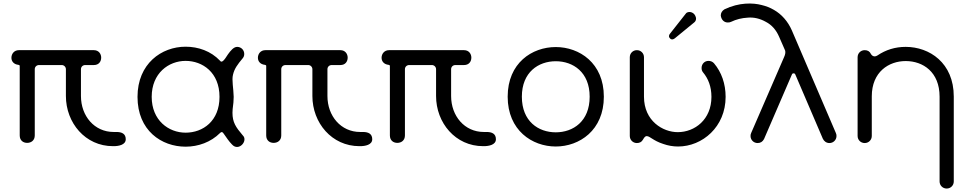

<svg xmlns="http://www.w3.org/2000/svg" viewBox="-20 -827 5604 1110"><path d="M448 -427C448 -440 458 -451 473 -451H523C551 -451 565 -471 565 -494C565 -515 551 -537 523 -537H89C62 -537 46 -516 46 -493C46 -473 59 -455 87 -452C92 -451 94 -449 94 -446V-44C94 -15 114 -1 137 -1C160 -1 181 -15 181 -44V-427C181 -440 191 -451 206 -451H337C350 -451 361 -440 361 -427V-272C361 -117 473 18 633 18H637C665 18 707 11 707 -22C707 -54 684 -64 653 -64H637C526 -64 448 -156 448 -272Z M1249 -267C1249 -127 1153 -60 1053 -60C955 -60 857 -131 857 -267C857 -404 955 -475 1053 -475C1151 -475 1249 -408 1249 -267ZM1325 -196C1329 -227 1331 -244 1331 -267C1330 -317 1319 -364 1327 -395C1335 -430 1353 -454 1383 -490C1389 -497 1392 -505 1392 -515C1392 -538 1374 -556 1351 -556C1331 -556 1313 -534 1298 -513C1276 -478 1262 -461 1252 -476C1199 -532 1126 -557 1053 -557C914 -557 775 -459 775 -267C775 -72 914 21 1053 21C1126 21 1199 -5 1252 -58C1259 -65 1266 -68 1277 -49C1289 -32 1304 -9 1321 8C1360 52 1417 -14 1383 -45C1343 -92 1324 -120 1324 -175C1324 -180 1324 -187 1325 -196Z M1873 -427C1873 -440 1883 -451 1898 -451H1948C1976 -451 1990 -471 1990 -494C1990 -515 1976 -537 1948 -537H1514C1487 -537 1471 -516 1471 -493C1471 -473 1484 -455 1512 -452C1517 -451 1519 -449 1519 -446V-44C1519 -15 1539 -1 1562 -1C1585 -1 1606 -15 1606 -44V-427C1606 -440 1616 -451 1631 -451H1762C1775 -451 1786 -440 1786 -427V-272C1786 -117 1898 18 2058 18H2062C2090 18 2132 11 2132 -22C2132 -54 2109 -64 2078 -64H2062C1951 -64 1873 -156 1873 -272Z M2588 -427C2588 -440 2598 -451 2613 -451H2663C2691 -451 2705 -471 2705 -494C2705 -515 2691 -537 2663 -537H2229C2202 -537 2186 -516 2186 -493C2186 -473 2199 -455 2227 -452C2232 -451 2234 -449 2234 -446V-44C2234 -15 2254 -1 2277 -1C2300 -1 2321 -15 2321 -44V-427C2321 -440 2331 -451 2346 -451H2477C2490 -451 2501 -440 2501 -427V-272C2501 -117 2613 18 2773 18H2777C2805 18 2847 11 2847 -22C2847 -54 2824 -64 2793 -64H2777C2666 -64 2588 -156 2588 -272Z M2915 -268C2915 -73 3057 20 3193 20C3329 20 3471 -73 3471 -268C3471 -463 3329 -555 3193 -555C3056 -555 2915 -463 2915 -268ZM3193 -473C3293 -473 3389 -410 3389 -268C3389 -125 3293 -62 3193 -62C3093 -62 2997 -125 2997 -268C2997 -410 3093 -473 3193 -473Z M3703 -496C3703 -519 3685 -537 3662 -537C3639 -537 3621 -519 3621 -496V-41C3621 -18 3639 0 3662 0C3677 0 3689 -6 3696 -18C3703 -29 3708 -40 3719 -40C3738 -40 3755 -14 3814 5C3842 15 3871 20 3900 20C4041 20 4175 -94 4175 -267C4175 -343 4151 -410 4108 -461C4100 -470 4089 -475 4076 -475C4053 -475 4036 -457 4036 -434C4036 -423 4039 -415 4045 -408C4074 -373 4093 -327 4093 -267C4093 -136 3997 -63 3898 -63C3813 -63 3703 -127 3703 -268ZM3854 -633C3848 -626 3846 -618 3849 -611C3856 -599 3867 -594 3882 -606L3993 -697C4005 -706 4007 -722 4000 -735C3991 -755 3969 -762 3953 -755C3950 -754 3946 -751 3943 -746Z M4737 -25C4744 -10 4758 0 4775 0C4798 0 4816 -18 4816 -41C4816 -47 4815 -53 4812 -59L4558 -651C4535 -704 4498 -745 4454 -770C4432 -783 4408 -792 4383 -798C4334 -811 4253 -814 4168 -773C4154 -764 4147 -752 4147 -737C4150 -713 4166 -697 4187 -697C4195 -697 4202 -698 4207 -701C4236 -715 4268 -723 4303 -725C4338 -728 4373 -720 4407 -701C4442 -683 4467 -654 4484 -615L4519 -535C4522 -525 4520 -512 4513 -497L4323 -59C4320 -53 4319 -47 4319 -41C4319 -18 4337 0 4360 0C4377 0 4389 -8 4397 -23L4558 -396C4560 -401 4563 -403 4568 -403C4573 -403 4576 -401 4578 -396Z M5015 -515C5008 -530 4996 -537 4979 -537C4956 -537 4938 -519 4938 -496V-41C4938 -18 4956 0 4979 0C5002 0 5020 -18 5020 -41V-270C5020 -411 5118 -474 5216 -474C5316 -474 5412 -411 5412 -268V222C5412 245 5430 263 5453 263C5476 263 5494 245 5494 222V-269C5494 -464 5353 -556 5216 -556C5155 -556 5101 -539 5052 -506C5047 -503 5042 -501 5037 -501C5028 -501 5020 -506 5015 -515Z"/></svg>

Font: Fabada
Style: Regular
Weight: 400
Designer: deFharo
Foundry: deFharo.com
Version: Version 4.000 2011 initial release